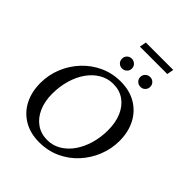

<svg xmlns="http://www.w3.org/2000/svg" viewBox="-265 -1132 1298 1298"><g transform="rotate(45 384.0 -483.5)"><path d="M333 10Q249 10 186.5 -26.5Q124 -63 90 -128.5Q56 -194 56 -280Q56 -357 84.5 -427Q113 -497 164 -552Q215 -607 284 -639Q353 -671 434 -671Q519 -671 581.5 -634Q644 -597 678 -531.5Q712 -466 712 -380Q712 -305 684 -235Q656 -165 605.5 -109.5Q555 -54 485.5 -22Q416 10 333 10ZM361 -39Q415 -39 460 -66Q505 -93 537.5 -139.5Q570 -186 588 -247.5Q606 -309 606 -378Q606 -451 582 -506.5Q558 -562 514 -593Q470 -624 410 -624Q356 -624 311 -597.5Q266 -571 233 -524.5Q200 -478 182 -416Q164 -354 164 -284Q164 -212 188.5 -156.5Q213 -101 257.5 -70Q302 -39 361 -39ZM358 -929 367 -977H629L620 -929ZM377 -739Q357 -739 343.5 -752.5Q330 -766 330 -786Q330 -806 343.5 -819.5Q357 -833 377 -833Q397 -833 411 -819.5Q425 -806 425 -786Q425 -766 411 -752.5Q397 -739 377 -739ZM553 -739Q533 -739 519 -752.5Q505 -766 505 -786Q505 -806 519 -819.5Q533 -833 553 -833Q573 -833 586.5 -819.5Q600 -806 600 -786Q600 -766 586.5 -752.5Q573 -739 553 -739Z"/></g></svg>

Font: Spectral SC Medium
Style: Italic
Weight: 500
Italic angle: -10°
Designer: Jean-Baptiste Levee
Foundry: Production Type
Version: Version 2.001